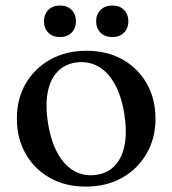

<svg xmlns="http://www.w3.org/2000/svg" viewBox="-20 -663 623 694"><path d="M293 -479.5Q366.5 -479.5 422.5 -448.2Q478.5 -417 510.2 -361.5Q542 -306 542 -233.5Q542 -163 509.8 -107.5Q477.5 -52 421 -20.2Q364.5 11.5 289.5 11.5Q216.5 11.5 160.5 -20Q104.5 -51.5 72.8 -107Q41 -162.5 41 -234.5Q41 -306 73 -361Q105 -416 161.8 -447.8Q218.5 -479.5 293 -479.5ZM328 -31Q370 -37 396 -65.2Q422 -93.5 430.8 -141.2Q439.5 -189 429 -253.5Q418 -319 393.2 -362Q368.5 -405 333 -424Q297.5 -443 254.5 -437Q213 -431 186.8 -402.8Q160.5 -374.5 152 -326.8Q143.5 -279 154 -214.5Q165 -149.5 189.8 -106.2Q214.5 -63 250 -44Q285.5 -25 328 -31ZM197 -529Q170.5 -529 154.8 -544.8Q139 -560.5 139 -585.5Q139 -611.5 154.8 -627.2Q170.5 -643 197 -643Q223 -643 238.8 -627.2Q254.5 -611.5 254.5 -585.5Q254.5 -561 238.8 -545Q223 -529 197 -529ZM385.5 -529Q359.5 -529 343.5 -544.8Q327.5 -560.5 327.5 -586Q327.5 -611 343.5 -627Q359.5 -643 385.5 -643Q412.5 -643 428.2 -627.2Q444 -611.5 444 -585.5Q444 -561 428.2 -545Q412.5 -529 385.5 -529Z"/></svg>

Font: Fraunces Wonky
Style: Regular
Weight: 400
Version: Version 1.000;[b76b70a41]